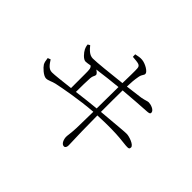

<svg xmlns="http://www.w3.org/2000/svg" viewBox="-170 -1024 1339 1339"><g transform="rotate(45 500.0 -354.0)"><path d="M74 -303C77 -278 80 -265 87 -252C98 -234 140 -194 166 -194C189 -194 211 -209 239 -215C289 -226 438 -254 564 -263L561 -101C559 -46 553 -23 553 -6C553 17 565 53 589 53C601 53 608 42 608 24C608 3 606 -58 604 -107L602 -265C814 -275 870 -255 905 -256C917 -256 926 -257 926 -273C926 -298 861 -319 838 -319C810 -319 771 -314 602 -300C602 -379 602 -461 603 -513C673 -519 785 -527 824 -529C840 -530 855 -531 855 -544C855 -570 810 -583 791 -583C778 -583 768 -576 730 -569L605 -553C606 -592 608 -622 615 -659C621 -689 634 -691 634 -707C634 -727 583 -757 548 -760C529 -762 510 -758 487 -753L488 -729C543 -724 565 -725 567 -694C569 -665 567 -601 566 -548C460 -536 337 -523 299 -523C264 -523 240 -552 220 -576L204 -567C205 -553 210 -537 214 -530C225 -508 255 -472 278 -472C288 -472 305 -475 322 -478C336 -467 337 -453 337 -409V-270C259 -261 191 -253 166 -253C131 -253 113 -284 95 -311ZM566 -509 564 -296C510 -291 443 -283 380 -275C380 -335 381 -374 383 -413C384 -437 396 -446 396 -458C396 -466 384 -478 370 -486C427 -494 512 -504 566 -509Z"/></g></svg>

Font: Noto Serif TC ExtraLight
Style: Regular
Weight: 200
Designer: Ryoko NISHIZUKA 西塚涼子 (kana & ideographs); Frank Grießhammer (Latin, Greek & Cyrillic); Wenlong ZHANG 张文龙 (bopomofo); San
Foundry: Adobe
Version: Version 2.001;hotconv 1.1.0;makeotfexe 2.6.0